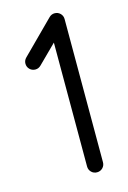

<svg xmlns="http://www.w3.org/2000/svg" viewBox="-96 -637 457 686"><g transform="rotate(-15 132.5 -294.0)"><path d="M176.5 -588.2Q188.8 -588.2 197.4 -579.7Q205.9 -571.2 205.9 -558.8V-29.4Q205.9 -17.1 197.4 -8.5Q188.8 0 176.5 0Q164.1 0 155.6 -8.5Q147.1 -17.1 147.1 -29.4V-487.6L79.4 -420.6Q70.6 -411.8 58.8 -411.8Q46.5 -411.8 37.9 -420.3Q29.4 -428.8 29.4 -441.2Q29.4 -452.9 38.2 -461.8L155.9 -579.4Q164.7 -588.2 176.5 -588.2Z"/></g></svg>

Font: OpenGost Type B TT
Style: Regular
Weight: 400
Version: Version 0.3